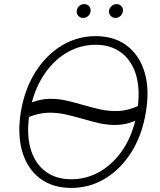

<svg xmlns="http://www.w3.org/2000/svg" viewBox="-20 -915 788 945"><path d="M697.8 -361.9Q679.3 -249.6 626.6 -166Q573.9 -82.4 497.5 -36.2Q421.2 9.9 331 9.9Q238.6 9.9 176.7 -36.9Q114.7 -83.8 89.7 -168.3Q64.6 -252.8 82.7 -365.4Q101.9 -477.6 154.7 -561.1Q207.4 -644.5 284.1 -690.9Q360.8 -737.2 451.3 -737.2Q541.9 -737.2 604 -690.5Q666.2 -643.8 691.6 -559.5Q717 -475.1 697.8 -361.9ZM645.6 -320.3Q598.4 -301.1 554.9 -300.1Q511.4 -299 470 -308.4Q428.6 -317.8 387.8 -329.9Q346.2 -342 304 -351.6Q261.7 -361.2 217 -360.1Q172.2 -359 122.9 -339.5Q110.4 -244.7 132.6 -175.8Q154.8 -106.9 205.8 -69.8Q256.7 -32.7 331 -32.7Q403.8 -32.7 467.2 -67.8Q530.5 -103 577.2 -167.6Q623.9 -232.2 645.6 -320.3ZM658.7 -392.8Q669.7 -486.2 647.2 -553.8Q624.6 -621.4 574 -658Q523.4 -694.6 450.6 -694.6Q378.9 -694.6 316.2 -660.2Q253.6 -625.7 206.9 -562.1Q160.2 -498.6 136.7 -411.2Q183.2 -428.3 225.7 -428.6Q268.1 -429 308.6 -419.6Q349.1 -410.2 388.8 -398.4Q431.1 -386 474.3 -376.4Q517.4 -366.8 563 -368.8Q608.7 -370.7 658.7 -392.8ZM389.2 -826.7Q374.3 -826.7 364.7 -837.9Q355.1 -849.1 358 -864.3Q360.1 -877.1 370.7 -886Q381.4 -894.9 393.8 -894.9Q409.8 -894.9 419 -883.9Q428.3 -872.9 425.4 -856.9Q424 -845.2 413.4 -835.9Q402.7 -826.7 389.2 -826.7ZM548.3 -826.7Q533.4 -826.7 523.8 -838.1Q514.2 -849.4 517 -864.3Q519.2 -876.8 529.8 -885.8Q540.5 -894.9 552.9 -894.9Q568.9 -894.9 578.3 -883.7Q587.7 -872.5 584.5 -856.9Q582 -844.5 571.9 -835.6Q561.8 -826.7 548.3 -826.7Z"/></svg>

Font: Inter UI Extra Light
Style: Italic
Weight: 200
Italic angle: -9.39999°
Designer: Rasmus Andersson
Foundry: rsms
Version: 3.2;8d6f07862